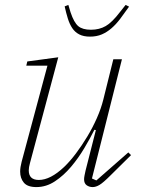

<svg xmlns="http://www.w3.org/2000/svg" viewBox="-20 -749 577 781"><path d="M128 12Q92 12 77 -6Q62 -24 62 -51Q62 -68 68 -91L173 -482H87L91 -499L217 -516L102 -86Q97 -68 97 -56Q97 -17 138 -17Q185 -17 241 -70Q265 -93 289 -125Q313 -157 335 -193.5Q357 -230 374 -268.5Q391 -307 400 -343L441 -508H476L354 -23L372 -15L502 -129L513 -118L429 -35Q400 -6 385 3Q370 12 357 12Q343 12 332.5 4.5Q322 -3 322 -20Q322 -26 324 -36Q326 -46 328 -55L370 -220L364 -221Q347 -187 323 -146.5Q299 -106 269 -70.5Q239 -35 203.5 -11.5Q168 12 128 12ZM346 -600Q320 -600 302.5 -609Q285 -618 274 -634.5Q263 -651 256 -673.5Q249 -696 243 -723L258 -729L267 -699Q281 -657 298.5 -642.5Q316 -628 350 -628Q384 -628 410 -643Q436 -658 468 -700L491 -729L505 -722Q486 -695 469 -672.5Q452 -650 433.5 -634Q415 -618 394 -609Q373 -600 346 -600Z"/></svg>

Font: IBM Plex Serif ExtLt
Style: Italic
Weight: 200
Italic angle: -14°
Designer: Mike Abbink, Paul van der Laan, Pieter van Rosmalen
Foundry: Bold Monday
Version: Version 3.001